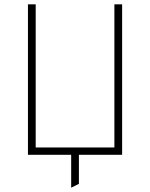

<svg xmlns="http://www.w3.org/2000/svg" viewBox="-20 -720 698 893"><path d="M110 0V-700H146V-34H512V-700H548V0ZM311 153V-16H347V135Z"/></svg>

Font: Overpass Thin
Style: Regular
Weight: 250
Designer: Delve Withrington, Dave Bailey, Thomas Jockin
Foundry: Delve Fonts LLC
Version: Version 4.000